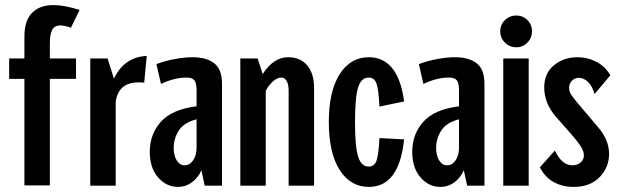

<svg xmlns="http://www.w3.org/2000/svg" viewBox="-20 -730 2430 755"><path d="M190 -710Q233 -710 293 -691L259 -621Q234 -630 217 -630Q195 -630 185.5 -613Q176 -596 176 -560V-500H279V-420H176V-1H76V-420H16V-500H76V-586Q76 -649 106 -679.5Q136 -710 190 -710Z M335 -500H403L428 -421Q469 -506 557 -510L547 -405Q539 -406 524 -406Q446 -406 435 -330V0H335Z M772 -60Q758 -30 734 -12.5Q710 5 680 5Q634 5 601.5 -32.5Q569 -70 569 -133Q569 -202 612.5 -251Q656 -300 753 -312V-374Q753 -403 744.5 -414Q736 -425 713 -425Q666 -425 613 -400L595 -478Q630 -491 668 -498Q706 -505 737 -505Q791 -505 822 -481.5Q853 -458 853 -400V0H785ZM706 -80Q726 -80 739.5 -99.5Q753 -119 753 -150V-261Q703 -248 683 -216.5Q663 -185 663 -149Q663 -118 675 -99Q687 -80 706 -80Z M1086 -425Q1071 -425 1054.5 -411Q1038 -397 1025 -373V0H925V-500H993L1013 -439Q1056 -505 1113 -505Q1161 -505 1188 -473Q1215 -441 1215 -384V0H1115V-373Q1115 -399 1107 -412Q1099 -425 1086 -425Z M1273 -250Q1273 -371 1315.5 -438Q1358 -505 1430 -505Q1488 -505 1523 -461Q1558 -417 1569 -331L1472 -311Q1469 -378 1460.5 -401.5Q1452 -425 1430 -425Q1400 -425 1388 -385.5Q1376 -346 1376 -250Q1376 -155 1388 -115Q1400 -75 1430 -75Q1452 -75 1460.5 -98Q1469 -121 1472 -187L1569 -182Q1550 5 1430 5Q1358 5 1315.5 -62Q1273 -129 1273 -250Z M1804 -60Q1790 -30 1766 -12.5Q1742 5 1712 5Q1666 5 1633.5 -32.5Q1601 -70 1601 -133Q1601 -202 1644.5 -251Q1688 -300 1785 -312V-374Q1785 -403 1776.5 -414Q1768 -425 1745 -425Q1698 -425 1645 -400L1627 -478Q1662 -491 1700 -498Q1738 -505 1769 -505Q1823 -505 1854 -481.5Q1885 -458 1885 -400V0H1817ZM1738 -80Q1758 -80 1771.5 -99.5Q1785 -119 1785 -150V-261Q1735 -248 1715 -216.5Q1695 -185 1695 -149Q1695 -118 1707 -99Q1719 -80 1738 -80Z M1959 -500H2059V0H1959ZM1947 -607Q1947 -633 1965.5 -651Q1984 -669 2010 -669Q2036 -669 2054 -651Q2072 -633 2072 -607Q2072 -581 2054 -562.5Q2036 -544 2010 -544Q1984 -544 1965.5 -562.5Q1947 -581 1947 -607Z M2103 -72 2162 -138Q2189 -80 2231 -80Q2250 -80 2263 -91Q2276 -102 2276 -119Q2276 -135 2264 -154Q2252 -173 2231 -197L2166 -271Q2120 -324 2120 -386Q2120 -442 2158.5 -473.5Q2197 -505 2251 -505Q2290 -505 2325 -487Q2360 -469 2380 -434L2318 -360Q2309 -392 2292 -408Q2275 -424 2256 -424Q2240 -424 2229 -412.5Q2218 -401 2218 -385Q2218 -370 2226 -358Q2234 -346 2252 -324L2330 -232Q2375 -181 2375 -125Q2375 -71 2337.5 -33Q2300 5 2236 5Q2191 5 2156.5 -14.5Q2122 -34 2103 -72Z"/></svg>

Font: Piscolabis
Style: Regular
Weight: 400
Designer: Ariel Martín Pérez
Foundry: Tunera Type Foundry
Version: Version 1.000